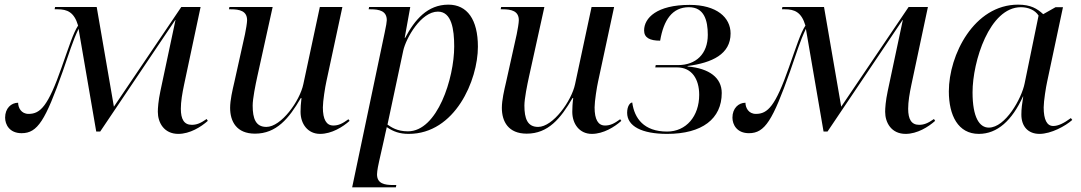

<svg xmlns="http://www.w3.org/2000/svg" viewBox="-20 -566 4649 826"><path d="M747 10C797 10 845 -20 874 -46L869 -54C842 -35 825 -29 805 -29C772 -29 758 -53 758 -98C758 -129 764 -164 772 -202L843 -536H760L470 -107L396 -536H217L215 -526H228C269 -526 299 -514 316 -456C295 -424 278 -369 245 -276C187 -110 154 -76 103 -76C71 -76 58 -103 58 -124C28 -124 2 -100 2 -60C2 -30 21 7 73 7C142 7 175 -48 250 -259C278 -338 292 -388 318 -442L394 0H411L734 -480H735L670 -174C661 -132 659 -100 659 -85C659 -38 686 10 747 10Z M1357 10C1407 10 1455 -20 1484 -46L1479 -53C1453 -34 1436 -26 1414 -26C1384 -26 1369 -52 1369 -104C1369 -131 1379 -193 1384 -215L1453 -536H1356L1285 -204C1270 -132 1190 -20 1126 -20C1080 -20 1067 -56 1067 -112C1067 -141 1079 -201 1087 -237L1153 -536H967L965 -526H973C1011 -526 1043 -519 1043 -479C1043 -468 1038 -438 1034 -419L988 -212C980 -178 970 -135 970 -102C970 -43 998 9 1077 9C1169 9 1223 -56 1274 -144H1277C1274 -122 1273 -100 1273 -85C1273 -33 1304 10 1357 10Z M1635 -426 1495 240H1683L1685 230H1672C1634 230 1602 224 1602 184C1602 169 1609 136 1611 128L1632 35C1637 13 1639 1 1644 -19C1672 0 1699 10 1738 10C1938 10 2036 -221 2036 -365C2036 -482 1990 -546 1909 -546C1819 -546 1764 -481 1723 -403H1721L1745 -536H1568L1566 -526H1574C1612 -526 1644 -519 1644 -479C1644 -473 1641 -453 1635 -426ZM1735 -1C1688 -1 1663 -19 1647 -30L1715 -349C1727 -402 1791 -516 1864 -516C1923 -516 1934 -440 1934 -366C1934 -230 1862 -1 1735 -1Z M2526 10C2576 10 2624 -20 2653 -46L2648 -53C2622 -34 2605 -26 2583 -26C2553 -26 2538 -52 2538 -104C2538 -131 2548 -193 2553 -215L2622 -536H2525L2454 -204C2439 -132 2359 -20 2295 -20C2249 -20 2236 -56 2236 -112C2236 -141 2248 -201 2256 -237L2322 -536H2136L2134 -526H2142C2180 -526 2212 -519 2212 -479C2212 -468 2207 -438 2203 -419L2157 -212C2149 -178 2139 -135 2139 -102C2139 -43 2167 9 2246 9C2338 9 2392 -56 2443 -144H2446C2443 -122 2442 -100 2442 -85C2442 -33 2473 10 2526 10Z M2850 10C3001 10 3085 -55 3085 -166C3085 -231 3032 -272 2938 -280V-282C3044 -296 3123 -333 3123 -422C3123 -491 3063 -545 2947 -545C2806 -545 2751 -489 2751 -435C2751 -404 2775 -391 2820 -391C2835 -480 2872 -535 2944 -535C3009 -535 3025 -479 3025 -416C3025 -334 2974 -286 2897 -286H2801L2799 -276H2893C2956 -276 2988 -226 2988 -158C2988 -66 2932 0 2850 0C2750 0 2709 -57 2700 -125C2691 -125 2678 -110 2678 -81C2678 -23 2741 10 2850 10Z M3876 10C3926 10 3974 -20 4003 -46L3998 -54C3971 -35 3954 -29 3934 -29C3901 -29 3887 -53 3887 -98C3887 -129 3893 -164 3901 -202L3972 -536H3889L3599 -107L3525 -536H3346L3344 -526H3357C3398 -526 3428 -514 3445 -456C3424 -424 3407 -369 3374 -276C3316 -110 3283 -76 3232 -76C3200 -76 3187 -103 3187 -124C3157 -124 3131 -100 3131 -60C3131 -30 3150 7 3202 7C3271 7 3304 -48 3379 -259C3407 -338 3421 -388 3447 -442L3523 0H3540L3863 -480H3864L3799 -174C3790 -132 3788 -100 3788 -85C3788 -38 3815 10 3876 10Z M4191 10C4271 10 4334 -48 4381 -151H4382C4377 -118 4374 -100 4374 -73C4374 -21 4404 10 4452 10C4502 10 4564 -24 4593 -50L4587 -58C4557 -36 4533 -24 4511 -24C4484 -24 4470 -51 4470 -104C4470 -131 4480 -193 4485 -215L4553 -535H4521L4468 -505C4442 -529 4414 -546 4360 -546C4170 -546 4062 -329 4062 -173C4062 -69 4102 10 4191 10ZM4234 -17C4194 -17 4164 -60 4164 -169C4164 -302 4237 -535 4372 -535C4403 -535 4433 -523 4448 -499L4388 -207C4375 -142 4305 -17 4234 -17Z"/></svg>

Font: Noto Serif Display
Style: Italic
Weight: 400
Italic angle: -12°
Designer: Monotype Design Team
Foundry: Monotype Imaging Inc.
Version: Version 2.009